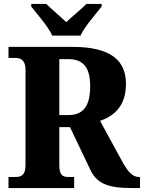

<svg xmlns="http://www.w3.org/2000/svg" viewBox="-20 -951 728 971"><path d="M244 -771H387C407 -816 465 -880 494 -918V-931H417C395 -908 343 -866 315 -839C287 -866 237 -908 214 -931H138V-918C167 -880 225 -816 244 -771ZM23 0H355V-56H327C300 -56 280 -62 280 -114V-308H334L438 -90C474 -15 541 0 650 0H688V-56H683C650 -56 627 -81 595 -140L486 -340C555 -363 617 -414 617 -526C617 -644 543 -714 345 -714H23V-658H58C80 -658 109 -651 109 -599V-114C109 -62 83 -56 58 -56H23ZM325 -369H280V-652H324C400 -652 436 -612 436 -515C436 -418 404 -369 325 -369Z"/></svg>

Font: Noto Serif Tamil SemiCondensed ExtraBold
Style: Italic
Weight: 800
Width: 4
Italic angle: -12°
Designer: Indian Type Foundry, Tom Grace, and the Monotype Design Team
Foundry: Monotype Imaging Inc.
Version: Version 2.003